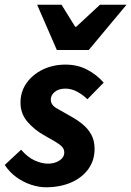

<svg xmlns="http://www.w3.org/2000/svg" viewBox="-25 -782 556 814"><path d="M169.5 12Q140.3 12 107.2 1.3Q74.2 -9.4 44.8 -30.6Q15.5 -51.8 -4.9 -82.6L64.5 -147.3Q91.9 -115.5 121.8 -101.8Q151.7 -88.2 178.5 -88.2Q197 -88.2 212.9 -94.3Q228.8 -100.5 238.2 -111Q247.5 -121.5 247.5 -135.2Q247.5 -149.6 237.9 -159.9Q228.4 -170.2 208.8 -181.6Q189.2 -192.9 160 -209.6Q120.5 -232 91.2 -266Q61.9 -299.9 61.9 -347.2Q61.9 -393.4 87.5 -429.8Q113.1 -466.2 156.5 -487.2Q200 -508.1 252.6 -508.1Q303.5 -508.1 344.1 -486.9Q384.7 -465.8 414.6 -431.6L345.5 -361.3Q326.2 -380.3 302 -393.3Q277.9 -406.3 252.3 -406.3Q224.4 -406.3 207.4 -392.6Q190.4 -378.8 190.4 -359.8Q190.4 -336.6 216 -322.5Q241.7 -308.4 272.2 -290.4Q300.9 -274.9 324.4 -255.9Q348 -236.8 362 -211.3Q376 -185.8 376 -151.1Q376 -102.3 349.6 -65.4Q323.1 -28.6 276.3 -8.3Q229.4 12 169.5 12ZM216 -570 132.5 -761.9H235.9L293.9 -668.3H297.9L398.9 -761.9H511.3L351.3 -570Z"/></svg>

Font: Source Sans 3
Style: Italic
Weight: 200
Italic angle: -11°
Designer: Paul D. Hunt
Foundry: Adobe
Version: Version 3.046;hotconv 1.0.118;makeotfexe 2.5.65603